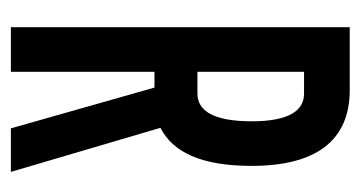

<svg xmlns="http://www.w3.org/2000/svg" viewBox="-175 -488 663 353"><g transform="rotate(90 156.5 -311.5)"><path d="M30 0H112V-264H141L216 0H296L215 -275C260 -298 285 -350 285 -443C285 -560 239 -623 146 -623H30ZM112 -343V-539H152C183 -539 203 -512 203 -443C203 -371 183 -343 152 -343Z"/></g></svg>

Font: Inconsolata ExtraCondensed
Style: Bold
Weight: 700
Width: 2
Monospace: yes
Designer: Raph Levien, Cyreal, Brenton Simpson
Foundry: Raph Levien, Cyreal, Google
Version: Version 3.100